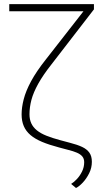

<svg xmlns="http://www.w3.org/2000/svg" viewBox="-20 -731 516 941"><path d="M416.5 -710.9H440.4V-685.1L233.4 -417Q191.4 -363.8 167.5 -320.8Q143.6 -277.8 134 -241.5Q124.5 -205.1 124.5 -170.9Q124.5 -146 133.3 -126.7Q142.1 -107.4 160.6 -92.3Q179.2 -77.1 208 -65.7Q236.8 -54.2 275.4 -43.9L322.8 -31.2Q358.9 -22 382.3 -11Q405.8 0 418 17.1Q430.2 34.2 430.2 62Q430.2 91.8 417 118.2Q403.8 144.5 386 163.6Q368.2 182.6 352.5 190.4L328.6 170.4Q342.3 162.1 356.9 146.5Q371.6 130.9 382.1 109.6Q392.6 88.4 392.6 64Q392.6 46.9 383.5 35.9Q374.5 24.9 356.9 17.3Q339.4 9.8 313.5 3.4L269.5 -8.3Q221.2 -21 186.3 -35.6Q151.4 -50.3 129.2 -69.3Q106.9 -88.4 96.4 -113.3Q85.9 -138.2 85.9 -170.4Q85.9 -204.6 96.2 -244.6Q106.4 -284.7 132.3 -332.8Q158.2 -380.9 204.6 -439.5ZM25.4 -710.9H421.9V-675.8H25.4Z"/></svg>

Font: Roboto ExtraLight
Style: Regular
Weight: 250
Designer: Christian Robertson
Foundry: Google
Version: Version 3.009; 2024